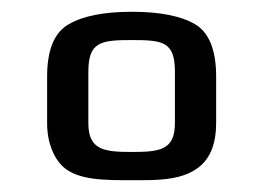

<svg xmlns="http://www.w3.org/2000/svg" viewBox="-20 -679 447 326"><path d="M347 -549C347 -594 335 -624 311 -638C287 -652 251 -659 204 -659C157 -659 121 -652 97 -638C72 -624 60 -594 60 -549V-470C60 -437 71 -411 87 -396C112 -373 157 -373 204 -373C223 -373 239 -373 251 -374C312 -378 347 -404 347 -470ZM204 -421C157 -421 130 -424 130 -470V-557C130 -608 151 -611 204 -611C257 -611 277 -608 277 -557V-470C277 -424 251 -421 204 -421Z"/></svg>

Font: Gamestation Text
Style: Bold
Weight: 400
Designer: Jonas Hecksher
Foundry: Jonas Hecksher, Playtypeª, e-types AS
Version: Version 1.003